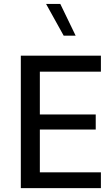

<svg xmlns="http://www.w3.org/2000/svg" viewBox="-20 -975 572 995"><path d="M502.9 -82V0H87.9V-686.5H502.9V-603.5H186.5V-381.8H476.1V-303.7H186.5V-82ZM372.1 -790H310.1L218.8 -954.6H292.5Z"/></svg>

Font: Estedad-FD Medium
Style: Regular
Weight: 500
Designer: Amin Abedi
Version: Version 7.3